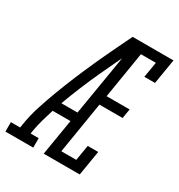

<svg xmlns="http://www.w3.org/2000/svg" viewBox="-219 -852 903 969"><g transform="rotate(30 232.5 -367.5)"><path d="M-45 0V-55H9L12 -74Q21 -131 39 -187Q57 -243 78 -298.5Q99 -354 122 -409Q145 -464 169.5 -518.5Q194 -573 220 -627Q246 -681 272 -735H300L298 -723L327 -710Q272 -601 221 -490Q170 -379 128 -265H222L213 -210H109Q98 -176 88.5 -142Q79 -108 73 -74L70 -55H117V0ZM178 0 300 -735H510L486 -590H424L439 -680H352L308 -410H442L433 -355H298L249 -55H336L351 -145H412L388 0Z"/></g></svg>

Font: Iosevka Curly Slab LtObl
Style: Regular
Weight: 300
Italic angle: -9°
Monospace: yes
Designer: Belleve Invis
Foundry: Belleve Invis
Version: Version 11.0.0; ttfautohint (v1.8.3)